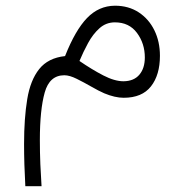

<svg xmlns="http://www.w3.org/2000/svg" viewBox="-20 -330 641 670"><path d="M68.4 319.8Q64 242.2 64 172.4Q64 83 75 16.4Q85.9 -50.3 116.9 -89.1Q147.9 -127.9 207 -134.3Q242.7 -224.6 283.7 -267.1Q324.7 -309.6 380.9 -310.1Q428.7 -310.1 464.1 -286.9Q499.5 -263.7 518.8 -224.1Q538.1 -184.6 538.1 -135.3Q538.1 -68.4 506.8 -28.6Q475.6 11.2 411.6 11.2Q381.3 11.2 343.8 -4.4Q324.7 -12.7 298.8 -27.6Q272.9 -42.5 247.8 -54.9Q222.7 -67.4 204.6 -67.4Q152.8 -67.4 136 -7.1Q119.1 53.2 119.1 158.7Q119.1 201.7 120.8 243.2Q122.6 284.7 125 319.8ZM257.3 -117.2Q300.8 -87.4 340.3 -66.9Q379.9 -46.4 411.1 -46.4Q447.3 -46.9 466.3 -69.3Q485.4 -91.8 485.4 -129.4Q485.4 -178.2 458 -215.1Q430.7 -252 380.9 -252Q350.1 -252 327.1 -231.4Q304.2 -210.9 287.4 -179.9Q270.5 -148.9 257.3 -117.2Z"/></svg>

Font: Vazir Thin UI
Style: Thin-UI
Weight: 100
Designer: Saber Rastikerdar
Foundry: Saber Rastikerdar
Version: Version 30.0.0